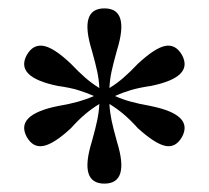

<svg xmlns="http://www.w3.org/2000/svg" viewBox="-20 -744 499 458"><path d="M229 -306Q168 -306 199 -406Q208 -438 212 -457.5Q216 -477 217 -496Q199 -485 183 -471.5Q167 -458 149 -438Q109 -401 84 -396Q59 -391 44 -417Q15 -470 118 -491Q147 -496 166.5 -501.5Q186 -507 204 -515Q186 -523 166.5 -529Q147 -535 118 -539Q15 -560 44 -613Q59 -639 84 -634.5Q109 -630 149 -592Q167 -573 183 -559Q199 -545 217 -534Q216 -554 212 -573Q208 -592 199 -624Q168 -724 229 -724Q290 -724 259 -624Q250 -592 246 -573Q242 -554 241 -534Q259 -545 275 -559Q291 -573 309 -592Q350 -630 374.5 -634.5Q399 -639 414 -613Q443 -560 340 -539Q312 -535 292 -529Q272 -523 254 -515Q272 -507 292 -501.5Q312 -496 340 -491Q443 -470 414 -417Q399 -391 374.5 -396Q350 -401 309 -438Q291 -458 275 -471.5Q259 -485 241 -496Q242 -477 246 -457.5Q250 -438 259 -406Q290 -306 229 -306Z"/></svg>

Font: Baskervville SC
Style: Regular
Weight: 400
Designer: Alexis Faudot, Rémi Forte, Morgane Pierson, Rafael Ribas, Tanguy Vanlaeys, Rosalie Wagner, Thomas Huot-Marchand
Foundry: ANRT
Version: Version 1.100